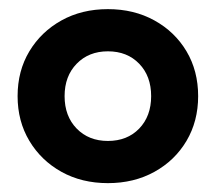

<svg xmlns="http://www.w3.org/2000/svg" viewBox="-20 -812 484 431"><path d="M222.2 -400.9Q163.6 -400.9 117.9 -426.3Q72.3 -451.7 45.9 -495.8Q19.5 -540 19.5 -596.2Q19.5 -652.8 45.9 -696.8Q72.3 -740.7 117.9 -766.1Q163.6 -791.5 222.2 -791.5Q280.8 -791.5 326.7 -766.1Q372.6 -740.7 398.7 -696.8Q424.8 -652.8 424.8 -596.2Q424.8 -540 398.7 -495.8Q372.6 -451.7 326.7 -426.3Q280.8 -400.9 222.2 -400.9ZM222.2 -495.6Q265.6 -495.6 292.5 -523.4Q319.3 -551.3 319.3 -596.2Q319.3 -641.1 292.5 -668.9Q265.6 -696.8 222.2 -696.8Q179.2 -696.8 152.1 -668.9Q125 -641.1 125 -596.2Q125 -551.3 152.1 -523.4Q179.2 -495.6 222.2 -495.6Z"/></svg>

Font: Bevan
Style: Regular
Weight: 400
Designer: Vernon Adams
Foundry: Vernon Adams
Version: Version 2.100; ttfautohint (v1.8.3)